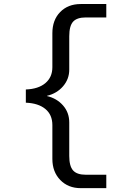

<svg xmlns="http://www.w3.org/2000/svg" viewBox="-20 -745 640 972"><path d="M388.7 207.5Q325.2 207.5 285.2 166.3Q245.1 125 245.1 59.6V-111.8Q245.1 -164.1 209.5 -193.4Q173.8 -222.7 110.8 -225.1V-292Q174.3 -294.4 209.7 -324.2Q245.1 -354 245.1 -404.8V-576.7Q245.1 -643.6 284.7 -684.1Q324.2 -724.6 388.7 -724.6H518.1V-656.7H414.1Q369.6 -656.7 350.1 -635.3Q330.6 -613.8 330.6 -561.5V-392.6Q330.6 -344.7 299.3 -308.3Q268.1 -272 217.8 -259.8V-258.8Q267.6 -247.1 299.1 -211.2Q330.6 -175.3 330.6 -125V44.4Q330.6 96.2 350.1 117.9Q369.6 139.6 414.1 139.6H518.1V207.5Z"/></svg>

Font: Liberation Mono
Style: Regular
Weight: 400
Monospace: yes
Designer: Steve Matteson
Foundry: Ascender Corporation
Version: Version 2.1.5